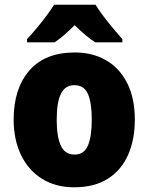

<svg xmlns="http://www.w3.org/2000/svg" viewBox="-20 -786 633 816"><path d="M553 -278Q553 -193 524.5 -128Q496 -63 438.5 -26.5Q381 10 295 10Q216 10 158 -26.5Q100 -63 69 -128Q38 -193 38 -278Q38 -409 104.5 -486Q171 -563 298 -563Q373 -563 430.5 -530Q488 -497 520.5 -433Q553 -369 553 -278ZM221 -277Q221 -205 238.5 -167Q256 -129 297 -129Q337 -129 353.5 -167Q370 -205 370 -278Q370 -350 353.5 -387Q337 -424 296 -424Q257 -424 239 -387.5Q221 -351 221 -277ZM386 -766Q407 -732 439.5 -691.5Q472 -651 500 -620V-606H385Q363 -620 342 -638Q321 -656 297 -679Q273 -655 253 -637.5Q233 -620 212 -606H95V-620Q112 -638 134 -664Q156 -690 176.5 -717.5Q197 -745 210 -766Z"/></svg>

Font: Noto Sans Gurmukhi UI SemiCondensed Black
Style: Regular
Weight: 900
Width: 4
Designer: Jelle Bosma - Monotype Design Team
Foundry: Monotype Imaging Inc.
Version: Version 2.004; ttfautohint (v1.8.4.7-5d5b)